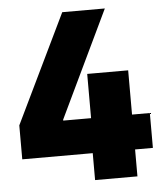

<svg xmlns="http://www.w3.org/2000/svg" viewBox="-51 -752 679 798"><g transform="rotate(-5 288.0 -353.5)"><path d="M19.5 -253.9 238.3 -707H416L203.1 -261.7V-257.8H319.3V-442.4H490.2V-257.8H564.5V-112.3H490.2V0H313.5V-112.3H19.5Z"/></g></svg>

Font: Pretendard GOV Black
Style: Regular
Weight: 900
Designer: Base glyphs from Inter by Rasmus Andersson; Hangeul glyphs from Noto Sans CJK(Source Han Sans) by Jang Soo-young and Kan
Foundry: Kil Hyung-jin
Version: Version 1.309